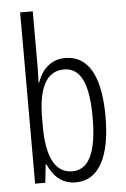

<svg xmlns="http://www.w3.org/2000/svg" viewBox="-54 -800 556 849"><g transform="rotate(-5 223.5 -375.0)"><path d="M124 -515V-760H68V0H113L122 -81H125C151 -23 190 10 248 10C349 10 404 -87 404 -269C404 -448 351 -542 249 -542C190 -542 146 -506 125 -444H122C123 -468 124 -493 124 -515ZM239 -492C314 -492 347 -417 347 -270C347 -112 309 -40 237 -40C166 -40 124 -105 124 -249V-284C124 -407 154 -492 239 -492Z"/></g></svg>

Font: Noto Sans Bengali ExtraCondensed Light
Style: Regular
Weight: 300
Width: 2
Designer: Joana Ranito - Universal Thirst; Jelle Bosma - Monotype Design Team
Foundry: Universal Thirst ehf.
Version: Version 3.000